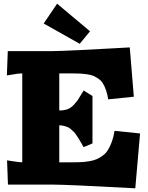

<svg xmlns="http://www.w3.org/2000/svg" viewBox="-20 -996 800 1036"><path d="M410.2 -759.8 215.8 -869.1 288.1 -976.1 465.8 -827.1ZM680.2 -740.2 702.1 -474.1 564 -460Q559.6 -487.8 552.2 -508.8Q544.9 -529.8 535.9 -544.9Q526.9 -560.1 512.7 -570.1Q498.5 -580.1 484.9 -586.2Q471.2 -592.3 449.7 -595.2Q428.2 -598.1 409.2 -599.1Q390.1 -600.1 360.8 -600.1H299.8V-399.9Q324.7 -399.9 343 -406.2Q361.3 -412.6 377 -429.2Q392.6 -445.8 400.6 -457.5Q408.7 -469.2 424.8 -497.1Q426.3 -499 427 -500.5Q427.7 -502 429 -503.9Q430.2 -505.9 431.2 -507.8L479 -478V-222.2L431.2 -202.1Q428.7 -206.5 418.7 -223.9Q408.7 -241.2 405.5 -246.3Q402.3 -251.5 393.1 -265.4Q383.8 -279.3 378.7 -283.9Q373.5 -288.6 363.5 -297.9Q353.5 -307.1 345 -310.3Q336.4 -313.5 324.7 -316.7Q313 -319.8 299.8 -319.8V-120.1H367.2Q397 -120.1 417.2 -121.1Q437.5 -122.1 461.4 -126Q485.4 -129.9 501.5 -137Q517.6 -144 534.4 -156.5Q551.3 -168.9 562.5 -186.8Q573.7 -204.6 583.3 -230.5Q592.8 -256.3 598.1 -290L735.8 -275.9L710 20Q339.8 0 259.8 0H22.9L18.1 -130.9L42 -127Q87.4 -120.1 100.1 -120.1V-600.1Q80.1 -600.1 41 -592.8L17.1 -588.9L22 -720.2H261.2Q296.9 -720.2 401.6 -725.3Q506.3 -730.5 593.3 -735.4Z"/></svg>

Font: Zantroke
Style: Regular
Weight: 500
Foundry: gluk
Version: Version 0.36